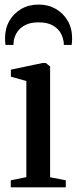

<svg xmlns="http://www.w3.org/2000/svg" viewBox="-20 -800 328 820"><path d="M26 0V-30L92.5 -43.5V-454L26.5 -472.5V-502.5L162 -531H175.5L194 -516V-43L261 -30V0ZM145 -780.5Q186 -780.5 218.2 -762Q250.5 -743.5 269.2 -711.2Q288 -679 288 -636Q288 -628.5 287.5 -621.8Q287 -615 286 -608H252.5Q252.5 -612 252.2 -617.2Q252 -622.5 250.5 -627.5Q247 -648 234.8 -665.5Q222.5 -683 200.5 -693.8Q178.5 -704.5 145 -704.5Q111.5 -704.5 89.5 -693.8Q67.5 -683 55.2 -665.5Q43 -648 39 -627.5Q38.5 -622.5 38 -617.2Q37.5 -612 37.5 -608H3.5Q2.5 -615 2 -621.8Q1.5 -628.5 1.5 -636.5Q1.5 -679 20.2 -711.2Q39 -743.5 71.2 -762Q103.5 -780.5 145 -780.5Z"/></svg>

Font: Merriweather 96pt
Style: Regular
Weight: 400
Version: Version 2.100